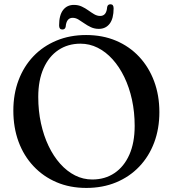

<svg xmlns="http://www.w3.org/2000/svg" viewBox="-20 -884 829 921"><path d="M393 -716Q472 -716 536.5 -688.8Q601 -661.5 647.5 -611.8Q694 -562 719.2 -494.5Q744.5 -427 744.5 -346Q744.5 -266.5 719.5 -200Q694.5 -133.5 648 -84.8Q601.5 -36 537 -9.2Q472.5 17.5 394 17.5Q315.5 17.5 251.5 -9.8Q187.5 -37 140.8 -86.8Q94 -136.5 69 -204.2Q44 -272 44 -353.5Q44 -433 69 -499.2Q94 -565.5 140.2 -614Q186.5 -662.5 250.8 -689.2Q315 -716 393 -716ZM626 -280Q626 -346.5 613 -406Q600 -465.5 576.2 -514.5Q552.5 -563.5 520 -599.5Q487.5 -635.5 448.5 -655Q409.5 -674.5 366 -674.5Q306 -674.5 260.2 -644Q214.5 -613.5 189 -556.2Q163.5 -499 163.5 -419Q163.5 -352 176.5 -292.5Q189.5 -233 213 -183.8Q236.5 -134.5 269 -98.2Q301.5 -62 340.2 -42.5Q379 -23 422.5 -23Q483.5 -23 529.2 -53.8Q575 -84.5 600.5 -142Q626 -199.5 626 -280ZM454 -745.5Q433.5 -745.5 416.2 -753.5Q399 -761.5 384.2 -772Q369.5 -782.5 356 -790.5Q342.5 -798.5 328.5 -798.5Q298.5 -798.5 295 -755.5Q292.5 -742.5 279 -742.5Q263.5 -742.5 263.5 -762Q263.5 -811 282.5 -835.8Q301.5 -860.5 334.5 -860.5Q355.5 -860.5 372.5 -852.5Q389.5 -844.5 404 -834Q418.5 -823.5 432.2 -815.5Q446 -807.5 460.5 -807.5Q491 -807.5 494 -850Q496.5 -863.5 510 -863.5Q525 -863.5 525 -844Q525 -795 506 -770.2Q487 -745.5 454 -745.5Z"/></svg>

Font: Fraunces 28pt
Style: Regular
Weight: 400
Version: Version 1.000;[b76b70a41]